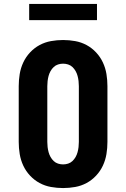

<svg xmlns="http://www.w3.org/2000/svg" viewBox="-20 -946 640 974"><path d="M300 8Q269 8 238.5 2.5Q208 -3 181 -17.5Q154 -32 132.5 -55Q111 -78 98 -106Q85 -134 80 -164.5Q75 -195 75 -226V-509Q75 -540 80 -570.5Q85 -601 98 -629Q111 -657 132.5 -680Q154 -703 181 -717.5Q208 -732 238.5 -737.5Q269 -743 300 -743Q331 -743 361.5 -737.5Q392 -732 419 -717.5Q446 -703 467.5 -680Q489 -657 502 -629Q515 -601 520 -570.5Q525 -540 525 -509V-226Q525 -195 520 -164.5Q515 -134 502 -106Q489 -78 467.5 -55Q446 -32 419 -17.5Q392 -3 361.5 2.5Q331 8 300 8ZM300 -112Q313 -112 325.5 -116Q338 -120 347.5 -129Q357 -138 363.5 -149.5Q370 -161 373.5 -174Q377 -187 378.5 -200Q380 -213 380 -226V-509Q380 -522 378.5 -535Q377 -548 373.5 -561Q370 -574 363.5 -585.5Q357 -597 347.5 -606Q338 -615 325.5 -619Q313 -623 300 -623Q287 -623 274.5 -619Q262 -615 252.5 -606Q243 -597 236.5 -585.5Q230 -574 226.5 -561Q223 -548 221.5 -535Q220 -522 220 -509V-226Q220 -213 221.5 -200Q223 -187 226.5 -174Q230 -161 236.5 -149.5Q243 -138 252.5 -129Q262 -120 274.5 -116Q287 -112 300 -112ZM128 -844V-926H472V-844Z"/></svg>

Font: Iosevka Etoile Heavy
Style: Regular
Weight: 900
Designer: Belleve Invis
Foundry: Belleve Invis
Version: Version 22.1.2; ttfautohint (v1.8.4)